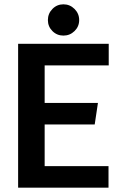

<svg xmlns="http://www.w3.org/2000/svg" viewBox="-20 -870 556 890"><path d="M64 -667H484V-567H187V-393H434L419 -293H187V-100H483V0H64ZM274 -705Q244 -705 223 -726Q202 -747 202 -777Q202 -807 223 -828.5Q244 -850 274 -850Q304 -850 325.5 -828.5Q347 -807 347 -777Q347 -747 325.5 -726Q304 -705 274 -705Z"/></svg>

Font: Epunda Sans SemiBold
Style: Regular
Weight: 600
Designer: Simon Atzbach
Foundry: typofactur
Version: Version 2.204; ttfautohint (v1.8.4.7-5d5b)